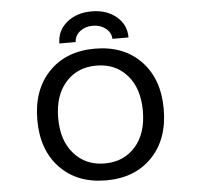

<svg xmlns="http://www.w3.org/2000/svg" viewBox="-62 -1017 1124 1092"><g transform="rotate(-5 500.0 -471.5)"><path d="M763.7 -91.8Q665 10.7 500.5 10.7Q335.9 10.7 237.8 -91.3Q139.6 -193.4 139.6 -365.2Q139.6 -537.1 237.8 -639.2Q335.9 -741.2 500.5 -741.2Q665 -741.2 763.2 -639.2Q861.3 -537.1 861.3 -365.2Q861.3 -193.4 763.7 -91.8ZM325.2 -162.1Q391.6 -85.9 500.5 -85.9Q609.4 -85.9 675.8 -161.1Q742.2 -236.3 742.2 -365.2Q742.2 -494.1 675.8 -569.3Q609.4 -644.5 500.5 -644.5Q391.6 -644.5 325.2 -569.3Q258.8 -494.1 258.8 -365.2Q258.8 -236.3 325.2 -162.1ZM697.3 -788.1H605.5Q603.5 -825.2 573.2 -848.6Q543 -872.1 500 -872.1Q457 -872.1 427.2 -848.6Q397.5 -825.2 395.5 -788.1H302.7Q302.7 -861.3 358.9 -907.7Q415 -954.1 500.5 -954.1Q585.9 -954.1 641.6 -907.7Q697.3 -861.3 697.3 -788.1Z"/></g></svg>

Font: Gen Shin Gothic Monospace Medium
Style: Regular
Weight: 500
Designer: [Source Han Sans]
Ryoko NISHIZUKA  (kana & ideographs); Paul D. Hunt (Latin, Greek & Cyrillic); Wenlong ZHANG  (bopomofo
Version: Version 1.002.20150607